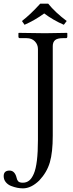

<svg xmlns="http://www.w3.org/2000/svg" viewBox="-63 -825 399 1043"><path d="M198.7 -805.2Q236.8 -757.8 299.3 -710.9L283.7 -690.4Q225.1 -715.8 177.2 -752Q127 -715.3 70.3 -690.4L56.2 -710.9Q101.1 -745.1 155.8 -805.2ZM61 167.5Q80.6 167.5 95 156.2Q109.4 145 120.6 119.1Q131.8 93.3 137.5 46.9Q143.1 0.5 143.1 -65.4V-558.6Q143.1 -583 126.5 -600.3Q109.9 -617.7 81.5 -617.7H45.4Q37.1 -617.7 37.1 -626V-644.5L39.1 -646.5Q142.6 -644.5 181.6 -644.5L300.8 -646.5L302.7 -644.5V-626Q302.7 -617.7 294.9 -617.7H278.3Q248.5 -617.7 236.1 -606.9Q223.6 -596.2 223.6 -574.2V-87.4Q223.6 2.4 207.8 56.9Q191.9 111.3 150.4 155.3Q106.4 198.2 61.5 198.2Q46.9 198.2 30.8 195.1Q14.6 191.9 -2.9 185.1Q-20.5 178.2 -31.7 164.3Q-43 150.4 -43 131.8Q-43 101.6 -11.2 101.6Q17.6 101.6 27.3 141.1Q28.8 147 30 150.4Q31.2 153.8 34.7 158.4Q38.1 163.1 44.7 165.3Q51.3 167.5 61 167.5Z"/></svg>

Font: Libertinage
Style: b
Weight: 400
Designer: OSP
Foundry: OSP
Version: Version 1.0; 2008; OFL relea